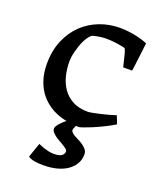

<svg xmlns="http://www.w3.org/2000/svg" viewBox="-139 -598 779 928"><g transform="rotate(20 250.5 -133.5)"><path d="M183.1 57.6Q183.1 51.3 188.2 43.2Q193.4 35.2 200.4 27.6Q207.5 20 214.8 13.4Q222.2 6.8 227.1 2.9Q186.5 -4.9 153.1 -23.4Q119.6 -42 95.2 -70.6Q70.8 -99.1 57.4 -137.7Q43.9 -176.3 43.9 -225.1Q43.9 -293 66.4 -345.9Q88.9 -398.9 126.7 -435.1Q164.6 -471.2 214.1 -490Q263.7 -508.8 317.4 -508.8Q351.6 -508.8 389.2 -502Q426.8 -495.1 460.9 -481.4Q460.4 -478 459 -466.1Q457.5 -454.1 455.6 -437.7Q453.6 -421.4 451.4 -403.3Q449.2 -385.3 447.3 -369.9Q445.3 -354.5 444.1 -344.5Q442.9 -334.5 442.4 -334.5H396.5Q390.1 -360.8 386 -377.9Q381.8 -395 378.9 -405.3Q376 -415.5 373.8 -419.9Q371.6 -424.3 368.7 -425.3Q344.7 -430.7 321.3 -433.8Q297.9 -437 272.5 -437Q256.3 -437 238.3 -434.3Q220.2 -431.6 203.1 -426.8Q193.4 -420.4 185.1 -408.7Q176.8 -397 169.9 -382.8Q163.1 -368.7 158 -353Q152.8 -337.4 149.2 -322.5Q145.5 -307.6 143.8 -294.9Q142.1 -282.2 142.1 -274.4Q142.1 -235.4 151.1 -199.2Q160.2 -163.1 179.9 -135.3Q199.7 -107.4 231.4 -90.8Q263.2 -74.2 309.1 -74.2Q316.4 -74.2 333 -77.4Q349.6 -80.6 369.9 -85.2Q390.1 -89.8 410.6 -95.5Q431.2 -101.1 446.8 -106.4L462.9 -65.4Q435.5 -48.8 407.5 -35.2Q379.4 -21.5 355.5 -11.5Q331.5 -1.5 314.7 4.2Q297.9 9.8 293.9 9.8Q290 9.8 286.1 9.8Q282.2 9.8 278.3 9.3L271.5 25.9Q267.6 35.2 272.7 42.2Q277.8 49.3 288.3 55.7Q298.8 62 312 68.4Q325.2 74.7 336.7 82.8Q348.1 90.8 356.2 101.1Q364.3 111.3 364.3 125Q364.3 152.3 351.8 173.8Q339.4 195.3 316.9 210.7Q294.4 226.1 263.7 234.1Q232.9 242.2 196.3 242.2Q169.9 242.2 154.3 239.7Q138.7 237.3 130.4 233.9Q120.6 230.5 116.7 225.6L142.1 151.9Q155.3 157.7 168.9 162.6Q180.7 166.5 195.1 169.9Q209.5 173.3 223.6 173.3Q253.9 173.3 265.9 162.8Q277.8 152.3 275.4 139.2Q274.4 134.3 267.1 128.7Q259.8 123 249.5 116.9Q239.3 110.8 227.5 104.2Q215.8 97.7 206.1 90.3Q196.3 83 189.7 75Q183.1 66.9 183.1 57.6Z"/></g></svg>

Font: Donegal One
Style: Regular
Weight: 400
Designer: Gary Lonergan
Foundry: Sorkin Type Co.
Version: Version 1.004